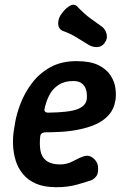

<svg xmlns="http://www.w3.org/2000/svg" viewBox="-20 -768 528 801"><path d="M215 13Q165 13 131 -1.5Q97 -16 76 -41.5Q55 -67 45.5 -98Q36 -129 34.5 -162Q33 -195 38 -225L42 -250Q48 -290 65.5 -335.5Q83 -381 113.5 -421.5Q144 -462 190 -487.5Q236 -513 299 -513Q357 -513 391 -496Q425 -479 441.5 -453Q458 -427 461.5 -400Q465 -373 462 -352Q456 -313 433.5 -288Q411 -263 378.5 -249Q346 -235 308.5 -227.5Q271 -220 234.5 -218Q198 -216 168 -216Q158 -215 153.5 -211Q149 -207 148 -201Q144 -165 149 -138.5Q154 -112 174 -97Q194 -82 231 -82Q260 -82 286.5 -96.5Q313 -111 330 -116Q345 -121 358 -115Q371 -109 380 -96.5Q389 -84 389 -70Q391 -44 381.5 -32.5Q372 -21 363 -17Q344 -10 304 1.5Q264 13 215 13ZM180 -298Q268 -299 303 -312.5Q338 -326 342 -354Q344 -375 339.5 -392Q335 -409 322 -419.5Q309 -430 286 -430Q249 -430 224.5 -414Q200 -398 186 -371.5Q172 -345 165 -310Q165 -305 169 -301.5Q173 -298 180 -298ZM405 -657Q419 -647 424.5 -627Q430 -607 417 -590L416 -588Q403 -571 383 -571.5Q363 -572 348 -582Q321 -599 295 -614.5Q269 -630 242 -639Q229 -645 225 -656.5Q221 -668 224 -682.5Q227 -697 235 -708L241 -716Q255 -735 273 -744.5Q291 -754 304 -739Q335 -707 357 -691.5Q379 -676 405 -657Z"/></svg>

Font: Winky Sans Medium
Style: Italic
Weight: 500
Italic angle: -8.97852°
Designer: Simon Atzbach
Foundry: typofactur
Version: Version 1.205